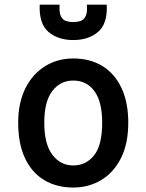

<svg xmlns="http://www.w3.org/2000/svg" viewBox="-20 -812 640 839"><path d="M300 7.5Q227.5 7.5 173.5 -24.8Q119.5 -57 89.5 -120.2Q59.5 -183.5 59.5 -276Q59.5 -363.5 91 -426.2Q122.5 -489 177 -522.8Q231.5 -556.5 300 -556.5Q374.5 -556.5 428.5 -522.8Q482.5 -489 511.5 -426.2Q540.5 -363.5 540.5 -276Q540.5 -183.5 508.2 -120.2Q476 -57 421.5 -24.8Q367 7.5 300 7.5ZM300 -89Q356 -89 391.2 -133.2Q426.5 -177.5 426.5 -276Q426.5 -367 392.8 -413.5Q359 -460 300 -460Q243.5 -460 208.5 -414.2Q173.5 -368.5 173.5 -276Q173.5 -182.5 208.8 -135.8Q244 -89 300 -89ZM300 -637Q233 -637 191.5 -672.8Q150 -708.5 153.5 -791.5H240.5Q238 -757.5 246 -741.2Q254 -725 268.5 -720.2Q283 -715.5 300 -715.5Q317 -715.5 331.5 -720.2Q346 -725 354.2 -741.2Q362.5 -757.5 359.5 -791.5H446.5Q450.5 -708.5 408.8 -672.8Q367 -637 300 -637Z"/></svg>

Font: Spline Sans Mono Medium
Style: Regular
Weight: 500
Monospace: yes
Version: Version 1.004